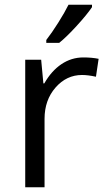

<svg xmlns="http://www.w3.org/2000/svg" viewBox="-20 -786 448 806"><path d="M330.1 -544.9Q365.7 -544.9 394 -539.1L382.8 -463.9Q349.6 -471.2 324.2 -471.2Q259.3 -471.2 213.1 -418.5Q167 -365.7 167 -287.1V0H85.9V-535.2H152.8L162.1 -436H166Q195.8 -488.3 237.8 -516.6Q279.8 -544.9 330.1 -544.9ZM174.3 -618.2Q197.8 -648.4 224.9 -691.4Q252 -734.4 267.6 -766.1H366.2V-755.9Q344.7 -724.1 302.2 -677.7Q259.8 -631.3 228.5 -606H174.3Z"/></svg>

Font: Zoram GWebM
Style: Regular
Weight: 400
Foundry: Ascender Corporation
Version: Version 1.000